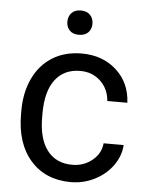

<svg xmlns="http://www.w3.org/2000/svg" viewBox="-52 -763 628 815"><g transform="rotate(5 261.5 -355.5)"><path d="M280.3 -64Q328.6 -64 364.7 -93.3Q400.9 -122.6 404.8 -166.5H490.2Q487.8 -121.1 459 -80.1Q430.2 -39.1 382.1 -14.6Q334 9.8 280.3 9.8Q172.4 9.8 108.6 -62.3Q44.9 -134.3 44.9 -259.3V-274.4Q44.9 -351.6 73.2 -411.6Q101.6 -471.7 154.5 -504.9Q207.5 -538.1 279.8 -538.1Q368.7 -538.1 427.5 -484.9Q486.3 -431.6 490.2 -346.7H404.8Q400.9 -397.9 366 -430.9Q331.1 -463.9 279.8 -463.9Q210.9 -463.9 173.1 -414.3Q135.3 -364.7 135.3 -271V-253.9Q135.3 -162.6 172.9 -113.3Q210.4 -64 280.3 -64ZM206.5 -667.5Q206.5 -689.5 220 -704.6Q233.4 -719.7 259.8 -719.7Q286.1 -719.7 299.8 -704.6Q313.5 -689.5 313.5 -667.5Q313.5 -645.5 299.8 -630.9Q286.1 -616.2 259.8 -616.2Q233.4 -616.2 220 -630.9Q206.5 -645.5 206.5 -667.5Z"/></g></svg>

Font: Roboto
Style: Regular
Weight: 400
Designer: Google
Version: Version 2.001047; 2015